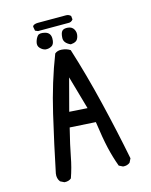

<svg xmlns="http://www.w3.org/2000/svg" viewBox="-117 -871 735 935"><g transform="rotate(-15 250.0 -403.5)"><path d="M89.8 -11.7 70.3 -21.5Q56.6 -39.1 60.5 -63.5Q87.9 -198.2 123 -348.6Q158.2 -499 209 -628.9Q222.7 -640.6 244.1 -638.7Q268.6 -636.7 286.1 -625Q329.1 -489.3 366.2 -335Q403.3 -180.7 430.7 -41L420.9 -21.5Q407.2 -9.8 385.7 -11.7L366.2 -21.5Q348.6 -69.3 336.9 -120.1Q325.2 -170.9 313.5 -254.9L183.6 -262.7Q162.1 -176.8 152.3 -124Q142.6 -71.3 125 -21.5Q111.3 -9.8 89.8 -11.7ZM292 -331.1 244.1 -499 201.2 -336.9ZM293.9 -652.3Q260.7 -667 261.7 -692.4Q262.7 -717.8 271.5 -727.1Q280.3 -736.3 300.8 -734.4Q321.3 -732.4 330.1 -716.8Q338.9 -701.2 334.5 -683.1Q330.1 -665 319.8 -659.2Q309.6 -653.3 293.9 -652.3ZM168 -660.2Q154.3 -663.1 142.6 -675.3Q130.9 -687.5 135.7 -706.1Q140.6 -724.6 150.4 -735.4Q160.2 -746.1 187 -739.3Q213.9 -732.4 214.4 -704.1Q214.8 -675.8 200.2 -667Q185.5 -658.2 168 -660.2ZM156.2 -755.9 142.6 -761.7 138.7 -783.2 142.6 -789.1Q152.3 -794.9 166 -794.9H307.6Q321.3 -794.9 331.1 -785.2L333 -767.6Q323.2 -753.9 305.7 -755.9Z"/></g></svg>

Font: NaikaiFont
Style: Regular
Weight: 400
Version: Version 1.67